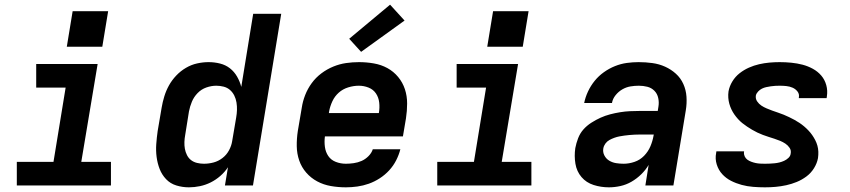

<svg xmlns="http://www.w3.org/2000/svg" viewBox="-20 -794 3640 822"><path d="M52 0V-101H209L261 -419H135V-520H398L328 -101H455V0ZM418 -594H266L291 -746H443Z M789 8Q761 8 735 0Q709 -8 691 -27Q673 -46 663.5 -70.5Q654 -95 650.5 -122Q647 -149 649 -177Q651 -205 655 -233L672 -333Q676 -357 683.5 -381.5Q691 -406 703.5 -428.5Q716 -451 734.5 -470.5Q753 -490 776 -503.5Q799 -517 824 -522.5Q849 -528 873 -528Q898 -528 922 -522Q946 -516 964.5 -501.5Q983 -487 995 -466Q1007 -445 1013 -422L1064 -735H1184L1063 0H943L956 -78Q942 -57 923 -40.5Q904 -24 882 -13Q860 -2 836 3Q812 8 789 8ZM853 -93Q874 -93 894.5 -98.5Q915 -104 932.5 -117.5Q950 -131 960.5 -150.5Q971 -170 974 -190L991 -290Q994 -307 994.5 -323Q995 -339 992.5 -355Q990 -371 983 -385Q976 -399 964.5 -409Q953 -419 937.5 -423Q922 -427 906 -427Q885 -427 863.5 -419.5Q842 -412 826 -395.5Q810 -379 801.5 -358.5Q793 -338 789 -317L773 -217Q770 -201 769.5 -186Q769 -171 771.5 -157Q774 -143 780.5 -130Q787 -117 798 -108.5Q809 -100 823.5 -96.5Q838 -93 853 -93Z M1461 8Q1428 8 1396.5 2.5Q1365 -3 1338 -17.5Q1311 -32 1291 -55Q1271 -78 1261 -107Q1251 -136 1250.5 -168Q1250 -200 1255 -233L1272 -333Q1276 -360 1286.5 -387Q1297 -414 1314.5 -438Q1332 -462 1356 -480Q1380 -498 1407 -509Q1434 -520 1461.5 -524Q1489 -528 1517 -528Q1549 -528 1580.5 -522.5Q1612 -517 1638.5 -502.5Q1665 -488 1684.5 -464.5Q1704 -441 1713.5 -412Q1723 -383 1723 -351Q1723 -319 1718 -287L1705 -210H1371Q1368 -187 1371 -165Q1374 -143 1385.5 -126Q1397 -109 1417.5 -101Q1438 -93 1461 -93Q1477 -93 1494.5 -95.5Q1512 -98 1528 -105Q1544 -112 1557.5 -125.5Q1571 -139 1576 -155H1694Q1688 -131 1676 -107.5Q1664 -84 1646 -64.5Q1628 -45 1605.5 -30.5Q1583 -16 1559 -7.5Q1535 1 1510 4.5Q1485 8 1461 8ZM1388 -310H1602Q1606 -333 1603.5 -355Q1601 -377 1589.5 -394Q1578 -411 1558 -419Q1538 -427 1516 -427Q1494 -427 1471 -420Q1448 -413 1430.5 -397.5Q1413 -382 1403 -360.5Q1393 -339 1389 -317ZM1526 -572 1475 -628 1650 -774 1712 -706Z M1852 0V-101H2009L2061 -419H1935V-520H2198L2128 -101H2255V0ZM2218 -594H2066L2091 -746H2243Z M2587 8Q2553 8 2521.5 -2Q2490 -12 2469.5 -36Q2449 -60 2443.5 -93Q2438 -126 2443 -160Q2447 -181 2455 -202Q2463 -223 2477.5 -239.5Q2492 -256 2511.5 -268.5Q2531 -281 2551 -290Q2571 -299 2592 -304.5Q2613 -310 2634.5 -313.5Q2656 -317 2677 -318Q2698 -319 2718 -319H2796L2799 -338Q2802 -356 2798 -374.5Q2794 -393 2781.5 -405.5Q2769 -418 2751.5 -422.5Q2734 -427 2715 -427Q2697 -427 2679 -424Q2661 -421 2644.5 -411.5Q2628 -402 2615.5 -386.5Q2603 -371 2600 -353H2481Q2486 -378 2497.5 -402.5Q2509 -427 2526 -448Q2543 -469 2565.5 -485Q2588 -501 2613 -511Q2638 -521 2663.5 -524.5Q2689 -528 2714 -528Q2744 -528 2773 -524Q2802 -520 2827.5 -508.5Q2853 -497 2873.5 -478.5Q2894 -460 2905.5 -434.5Q2917 -409 2919 -380Q2921 -351 2916 -321L2863 0H2743L2757 -88Q2744 -66 2725 -47.5Q2706 -29 2683.5 -16Q2661 -3 2636 2.5Q2611 8 2587 8ZM2650 -93Q2673 -93 2696.5 -101Q2720 -109 2737.5 -127Q2755 -145 2764.5 -167.5Q2774 -190 2778 -213L2779 -218H2718Q2708 -218 2697 -217.5Q2686 -217 2675 -216Q2664 -215 2653 -213.5Q2642 -212 2631.5 -210Q2621 -208 2610 -204Q2599 -200 2589 -194.5Q2579 -189 2572 -179.5Q2565 -170 2563 -159Q2560 -143 2567.5 -128.5Q2575 -114 2588.5 -106Q2602 -98 2618 -95.5Q2634 -93 2650 -93Z M3255 8Q3230 8 3204.5 6Q3179 4 3155 -2.5Q3131 -9 3109.5 -20Q3088 -31 3072 -48.5Q3056 -66 3048.5 -90Q3041 -114 3046 -139Q3046 -141 3046.5 -142.5Q3047 -144 3047 -146H3166Q3166 -145 3165.5 -145Q3165 -145 3165 -144Q3164 -134 3168 -125Q3172 -116 3179.5 -110.5Q3187 -105 3196.5 -101.5Q3206 -98 3215.5 -96Q3225 -94 3235 -93.5Q3245 -93 3255 -93Q3266 -93 3276 -93.5Q3286 -94 3296.5 -95Q3307 -96 3317 -98.5Q3327 -101 3337 -105.5Q3347 -110 3355.5 -118Q3364 -126 3365 -136Q3368 -150 3360.5 -161Q3353 -172 3342.5 -179Q3332 -186 3320 -191Q3308 -196 3295.5 -200Q3283 -204 3270.5 -208Q3258 -212 3246 -216.5Q3234 -221 3222.5 -226.5Q3211 -232 3200 -238.5Q3189 -245 3178.5 -252Q3168 -259 3158 -267Q3148 -275 3139.5 -284.5Q3131 -294 3124 -304Q3117 -314 3111.5 -325.5Q3106 -337 3102.5 -349.5Q3099 -362 3098 -375.5Q3097 -389 3099 -403Q3103 -425 3115.5 -445.5Q3128 -466 3146.5 -480.5Q3165 -495 3186.5 -504.5Q3208 -514 3230 -519Q3252 -524 3274 -526Q3296 -528 3318 -528Q3343 -528 3368 -525.5Q3393 -523 3416 -517Q3439 -511 3460 -499.5Q3481 -488 3496 -470.5Q3511 -453 3517.5 -429.5Q3524 -406 3520 -381Q3520 -379 3519.5 -377.5Q3519 -376 3519 -374H3400Q3400 -375 3400 -375.5Q3400 -376 3400 -376Q3403 -391 3394.5 -402Q3386 -413 3373.5 -418.5Q3361 -424 3347 -425.5Q3333 -427 3318 -427Q3309 -427 3299.5 -426.5Q3290 -426 3280 -424.5Q3270 -423 3260.5 -421Q3251 -419 3242 -414.5Q3233 -410 3225.5 -402Q3218 -394 3216 -385Q3214 -371 3221.5 -360Q3229 -349 3239.5 -342Q3250 -335 3262 -330Q3274 -325 3286 -320.5Q3298 -316 3310.5 -312Q3323 -308 3335 -303Q3347 -298 3358.5 -292.5Q3370 -287 3381 -281Q3392 -275 3402.5 -268Q3413 -261 3422.5 -253Q3432 -245 3441 -235.5Q3450 -226 3457 -216Q3464 -206 3470 -194.5Q3476 -183 3479.5 -170.5Q3483 -158 3483.5 -144.5Q3484 -131 3482 -117Q3478 -95 3465 -74Q3452 -53 3432.5 -38.5Q3413 -24 3391 -15Q3369 -6 3346 -1Q3323 4 3300.5 6Q3278 8 3255 8Z"/></svg>

Font: Iosevka SS04 Extended Oblique
Style: Bold
Weight: 700
Width: 7
Italic angle: -9°
Monospace: yes
Designer: Belleve Invis
Foundry: Belleve Invis
Version: Version 19.0.0; ttfautohint (v1.8.4)